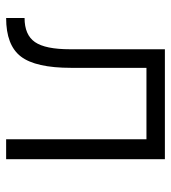

<svg xmlns="http://www.w3.org/2000/svg" viewBox="14 -572 558 626"><g transform="rotate(90 293.0 -259.0)"><path d="M38.6 0V-60.1Q93.8 -60.1 117.2 -94Q140.6 -127.9 140.6 -208.5V-517.6H499V0H434.1V-457.5H201.2V-211.9Q201.2 -96.2 164.3 -48.1Q127.4 0 38.6 0Z"/></g></svg>

Font: Cascadia Code NF Light
Style: Regular
Weight: 300
Monospace: yes
Designer: Aaron Bell
Foundry: Saja Typeworks
Version: Version 2404.023; ttfautohint (v1.8.4)